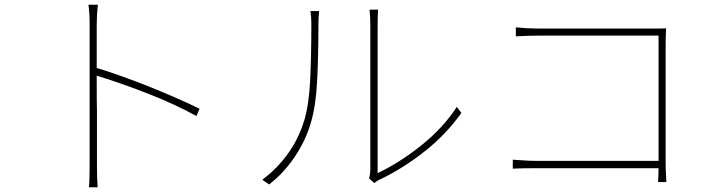

<svg xmlns="http://www.w3.org/2000/svg" viewBox="-20 -777 3020 814"><path d="M360 -131V-231V-357V-488V-600V-669Q360 -723 355 -757H395Q390 -715 390 -669V-558V-432Q390 -348 391 -308V-198V-118V-81Q391 -17 394 17H357Q360 -8 360 -81ZM826 -316 813 -285Q721 -336 601 -382.5Q481 -429 384 -458V-491Q492 -458 613 -409.5Q734 -361 826 -316Z M1550 -59V-303V-426V-540V-628V-674Q1550 -697 1547 -736H1583Q1581 -710 1581 -674V-407V-277V-160V-75V-43Q1674 -87 1766 -160.5Q1858 -234 1917 -324L1936 -298Q1872 -208 1782 -136.5Q1692 -65 1593 -17Q1580 -12 1567 -1L1545 -20Q1550 -40 1550 -59ZM1270 -267Q1290 -335 1295 -437.5Q1300 -540 1300 -677Q1300 -707 1296 -730H1333Q1330 -703 1330 -677Q1330 -538 1324.5 -433Q1319 -328 1298 -257Q1276 -181 1229.5 -112Q1183 -43 1121 5L1092 -15Q1154 -61 1200 -124.5Q1246 -188 1270 -267Z M2262 -656H2743H2773Q2793 -656 2804 -657Q2802 -615 2802 -595V-80Q2802 -59 2804 -29L2805 -5H2770L2771 -29Q2772 -44 2772 -78V-626H2263Q2224 -626 2167 -623V-661Q2215 -656 2262 -656ZM2251 -95H2783V-64H2252Q2196 -64 2154 -62V-100Q2161 -100 2192 -97.5Q2223 -95 2251 -95Z"/></svg>

Font: Merged Yaku Han JP Thin
Style: Regular
Weight: 250
Designer: Ryoko NISHIZUKA 西塚涼子 (kana, bopomofo & ideographs); Paul D. Hunt (Latin, Greek & Cyrillic); Sandoll Communications 산돌커뮤니
Foundry: Adobe
Version: Version 2.004